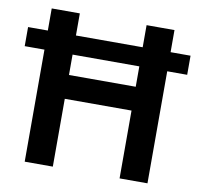

<svg xmlns="http://www.w3.org/2000/svg" viewBox="-79 -797 916 881"><g transform="rotate(10 378.5 -357.0)"><path d="M92 0V-522H0V-611H92V-714H223V-611H534V-714H664V-611H757V-522H664V0H534V-316H223V0ZM223 -427H534V-522H223Z"/></g></svg>

Font: Noto Sans Adlam SemiBold
Style: Regular
Weight: 600
Version: Version 3.001